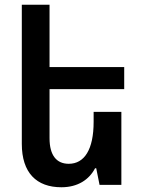

<svg xmlns="http://www.w3.org/2000/svg" viewBox="-20 -780 608 810"><path d="M492 -308H375V-266C375 -149 336 -89 270 -89C219 -89 189 -124 189 -197V-404H504V-497H189V-760H72V-173C72 -51 134 10 239 10C308 10 356 -22 381 -70H386L400 0H492Z"/></svg>

Font: Noto Sans Armenian SemiCondensed SemiBold
Style: Regular
Weight: 600
Width: 4
Designer: Monotype Design Team
Foundry: Monotype Imaging Inc.
Version: Version 2.008